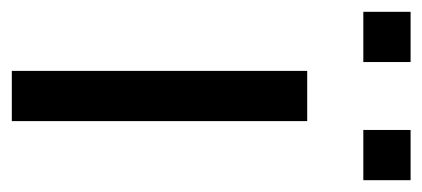

<svg xmlns="http://www.w3.org/2000/svg" viewBox="-235 -500 715 325"><g transform="rotate(90 122.5 -337.5)"><path d="M80 0V-500H165V0ZM180 -595V-675H265V-595ZM-20 -595V-675H65V-595Z"/></g></svg>

Font: Share
Style: Regular
Weight: 400
Designer: Ralph du Carrois
Version: Version 1.001